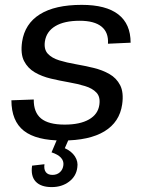

<svg xmlns="http://www.w3.org/2000/svg" viewBox="-20 -568 581 786"><path d="M236 7.2Q128.2 7.2 77.6 -32.7Q26.9 -72.7 26.7 -157.4L118.2 -160.7Q117.5 -108.2 148.1 -83Q178.7 -57.9 244.6 -57.9Q307.3 -57.9 344.3 -79Q381.3 -100.1 386.7 -139Q391.4 -171.4 374.8 -188.9Q358.3 -206.5 327.8 -215.7Q297.4 -225 260.9 -231.3Q224.3 -237.7 187.9 -246.3Q151.4 -255 122.5 -271.8Q93.7 -288.6 78.5 -318.1Q63.4 -347.5 70.4 -396.7Q81.5 -470.9 143.3 -509.5Q205.1 -548.1 314.6 -548.1Q414.1 -548.1 464.4 -509Q514.8 -469.8 514.7 -393.2L422 -389Q425 -435.3 395.6 -459.1Q366.2 -483 306.3 -483Q243.2 -483 206.6 -461.1Q170 -439.2 163.8 -398.5Q159.1 -366.1 175.6 -348.2Q192.1 -330.3 222.6 -320.9Q253 -311.6 289.6 -305.3Q326.1 -298.9 362.5 -290.2Q398.9 -281.5 427.8 -265Q456.8 -248.6 471.9 -219.1Q487.1 -189.6 480.1 -140.5Q469.6 -68.1 407.7 -30.4Q345.8 7.2 236 7.2ZM191.7 197.9Q147.2 197.9 126.1 175.3Q105.1 152.8 111.4 110.1L162 104.3Q159.1 125.6 167.7 136.8Q176.3 148 194.8 148Q213.2 148 225.3 137Q237.5 126 239.5 107.8Q241.5 90.8 229.5 77.6Q217.6 64.4 191 55.7L213.5 2.7H261.1L245.3 38.7Q273.2 51.2 286.9 72.5Q300.6 93.8 296.4 118Q292.1 153.5 262.7 175.7Q233.3 197.9 191.7 197.9Z"/></svg>

Font: Pathway Extreme 8pt Thin
Style: Italic
Weight: 100
Italic angle: -8°
Designer: Eduardo Rodriguez Tunni
Foundry: Eduardo Rodriguez Tunni
Version: Version 1.000